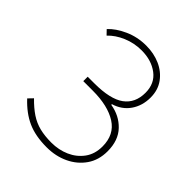

<svg xmlns="http://www.w3.org/2000/svg" viewBox="-206 -870 1014 1014"><g transform="rotate(45 301.0 -363.0)"><path d="M308 13Q224 13 165 -13.5Q106 -40 53 -97L78 -123Q114 -86 148 -63.5Q182 -41 220.5 -31.5Q259 -22 308 -22Q363 -22 409.5 -42.5Q456 -63 485 -102.5Q514 -142 514 -199Q514 -287 448 -329Q382 -371 269 -371H198V-404H247Q366 -404 420 -443.5Q474 -483 474 -560Q474 -629 424.5 -666.5Q375 -704 301 -704Q246 -704 196.5 -683Q147 -662 115 -628L91 -653Q123 -688 179 -713.5Q235 -739 301 -739Q358 -739 405.5 -718Q453 -697 482 -657Q511 -617 511 -561Q511 -500 479.5 -454.5Q448 -409 391 -392V-387Q460 -376 505.5 -328.5Q551 -281 551 -200Q551 -134 518 -86.5Q485 -39 430 -13Q375 13 308 13Z"/></g></svg>

Font: Noto Sans SC Thin
Style: Regular
Weight: 100
Designer: Ryoko NISHIZUKA 西塚涼子 (kana, bopomofo & ideographs); Paul D. Hunt (Latin, Greek & Cyrillic); Sandoll Communications 산돌커뮤니
Foundry: Adobe
Version: Version 2.004-H2;hotconv 1.0.118;makeotfexe 2.5.65603